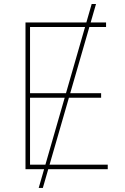

<svg xmlns="http://www.w3.org/2000/svg" viewBox="-20 -839 619 952"><path d="M171.9 92.8 434.6 -819.3H456.1L192.4 92.8ZM106.4 0V-727.5H505.9V-705.1H128.9V-377H481.4V-354.5H128.9V-22.5H514.2V0Z"/></svg>

Font: Inter 18pt Thin
Style: Regular
Weight: 250
Designer: Rasmus Andersson
Foundry: rsms
Version: Version 4.001;git-66647c0bb